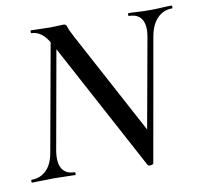

<svg xmlns="http://www.w3.org/2000/svg" viewBox="-73 -704 851 799"><g transform="rotate(-10 352.0 -305.0)"><path d="M488 10 191 -543Q169 -584 149 -598.5Q129 -613 108 -613Q105 -613 105 -619Q105 -625 108 -625Q126 -625 149 -624Q172 -623 188 -623Q203 -623 221.5 -624Q240 -625 245 -625Q256 -625 259 -613.5Q262 -602 277 -573L519 -122L513 8Q512 13 501.5 14.5Q491 16 488 10ZM3 0Q0 0 0 -6Q0 -12 3 -12Q40 -12 65.5 -37.5Q91 -63 99 -113L187 -602L211 -600L124 -113Q116 -63 132 -37.5Q148 -12 185 -12Q187 -12 187 -6Q187 0 185 0Q165 0 143.5 -1Q122 -2 94 -2Q70 -2 46.5 -1Q23 0 3 0ZM513 8 496 -45 580 -512Q589 -561 573.5 -587Q558 -613 520 -613Q517 -613 517 -619Q517 -625 520 -625Q537 -625 559.5 -623.5Q582 -622 610 -622Q635 -622 658 -623.5Q681 -625 702 -625Q704 -625 704 -619Q704 -613 702 -613Q665 -613 639.5 -587Q614 -561 605 -512Z"/></g></svg>

Font: Cormorant Garamond Light SemiBold
Style: Italic
Weight: 600
Italic angle: -10°
Version: Version 4.001